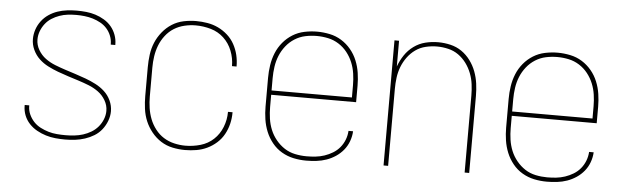

<svg xmlns="http://www.w3.org/2000/svg" viewBox="-40 -658 2581 795"><g transform="rotate(5 1250.0 -260.0)"><path d="M249 8Q229 8 208.5 6Q188 4 168.5 -2Q149 -8 131 -18Q113 -28 99 -43Q85 -58 77.5 -77Q70 -96 70 -117V-120H89V-117Q89 -99 96.5 -82.5Q104 -66 116 -53Q128 -40 144.5 -31.5Q161 -23 178 -18Q195 -13 213 -11.5Q231 -10 249 -10Q267 -10 285.5 -12Q304 -14 321.5 -19.5Q339 -25 355 -34.5Q371 -44 383 -58Q395 -72 402 -89.5Q409 -107 409 -125Q409 -148 397 -168.5Q385 -189 366.5 -202.5Q348 -216 326.5 -224.5Q305 -233 283 -240Q261 -247 239 -254Q217 -261 195.5 -269Q174 -277 153.5 -287.5Q133 -298 116.5 -313.5Q100 -329 90 -350.5Q80 -372 80 -395Q80 -415 86.5 -434.5Q93 -454 105.5 -470.5Q118 -487 135 -498.5Q152 -510 171 -516.5Q190 -523 210.5 -525.5Q231 -528 251 -528Q271 -528 290.5 -526Q310 -524 329 -518Q348 -512 365.5 -501.5Q383 -491 395.5 -476Q408 -461 415 -442Q422 -423 422 -403V-400H403V-403Q403 -420 396.5 -436.5Q390 -453 378.5 -466Q367 -479 351.5 -487.5Q336 -496 319.5 -501Q303 -506 285.5 -508Q268 -510 251 -510Q233 -510 215.5 -508Q198 -506 181 -500Q164 -494 149 -484.5Q134 -475 123 -461Q112 -447 105.5 -430Q99 -413 99 -395Q99 -372 111 -351.5Q123 -331 141.5 -317.5Q160 -304 181.5 -295.5Q203 -287 224.5 -280Q246 -273 268 -266Q290 -259 311.5 -251Q333 -243 353.5 -232.5Q374 -222 391 -206.5Q408 -191 418 -169.5Q428 -148 428 -125Q428 -105 420.5 -85Q413 -65 400 -48.5Q387 -32 369 -21Q351 -10 331 -3.5Q311 3 290.5 5.5Q270 8 249 8Z M747 8Q721 8 695 2.5Q669 -3 647 -17Q625 -31 608 -52Q591 -73 581 -97Q571 -121 567.5 -147.5Q564 -174 564 -200V-320Q564 -346 567.5 -372.5Q571 -399 581 -423Q591 -447 608 -468Q625 -489 647 -503Q669 -517 695 -522.5Q721 -528 747 -528Q771 -528 794.5 -524Q818 -520 839 -510Q860 -500 878 -484Q896 -468 907.5 -447Q919 -426 924.5 -403Q930 -380 930 -356V-355H911V-356Q911 -388 899 -418.5Q887 -449 864 -470.5Q841 -492 810 -501Q779 -510 747 -510Q724 -510 700.5 -504.5Q677 -499 657 -486.5Q637 -474 622 -454.5Q607 -435 598.5 -413Q590 -391 586.5 -367.5Q583 -344 583 -320V-200Q583 -176 586.5 -152.5Q590 -129 598.5 -107Q607 -85 622 -65.5Q637 -46 657 -33.5Q677 -21 700.5 -15.5Q724 -10 747 -10Q779 -10 810 -19Q841 -28 864 -49.5Q887 -71 899 -101.5Q911 -132 911 -164V-165H930V-164Q930 -140 924.5 -117Q919 -94 907.5 -73Q896 -52 878 -36Q860 -20 839 -10Q818 0 794.5 4Q771 8 747 8Z M1251 8Q1224 8 1198 2.5Q1172 -3 1149 -16.5Q1126 -30 1109 -51Q1092 -72 1082 -96.5Q1072 -121 1068 -147.5Q1064 -174 1064 -200V-320Q1064 -346 1068 -372.5Q1072 -399 1082 -423.5Q1092 -448 1109 -468.5Q1126 -489 1148.5 -503Q1171 -517 1197.5 -522.5Q1224 -528 1250 -528Q1276 -528 1302.5 -522.5Q1329 -517 1351.5 -503Q1374 -489 1391 -468.5Q1408 -448 1418 -423.5Q1428 -399 1432 -372.5Q1436 -346 1436 -320V-251H1083V-200Q1083 -176 1086.5 -152Q1090 -128 1099 -106Q1108 -84 1123.5 -65Q1139 -46 1159 -33Q1179 -20 1203 -15Q1227 -10 1251 -10Q1270 -10 1288.5 -12Q1307 -14 1325 -20Q1343 -26 1359.5 -36Q1376 -46 1388 -60.5Q1400 -75 1407 -93Q1414 -111 1415 -130H1434Q1433 -109 1425.5 -88.5Q1418 -68 1404.5 -51.5Q1391 -35 1373 -23Q1355 -11 1335 -4Q1315 3 1293.5 5.5Q1272 8 1251 8ZM1083 -269H1417V-320Q1417 -344 1413.5 -368Q1410 -392 1401 -414Q1392 -436 1377 -455Q1362 -474 1341.5 -487Q1321 -500 1297.5 -505Q1274 -510 1250 -510Q1226 -510 1202.5 -505Q1179 -500 1158.5 -487Q1138 -474 1123 -455Q1108 -436 1099 -414Q1090 -392 1086.5 -368Q1083 -344 1083 -320Z M1572 0V-520H1591V-413Q1600 -438 1615 -460.5Q1630 -483 1652 -499Q1674 -515 1700 -521.5Q1726 -528 1753 -528Q1779 -528 1804.5 -522Q1830 -516 1851 -501.5Q1872 -487 1887.5 -466Q1903 -445 1912 -421Q1921 -397 1924.5 -371.5Q1928 -346 1928 -320V0H1909V-320Q1909 -343 1906 -366.5Q1903 -390 1894.5 -412Q1886 -434 1872 -453Q1858 -472 1839 -485.5Q1820 -499 1796.5 -504.5Q1773 -510 1750 -510Q1727 -510 1703.5 -504.5Q1680 -499 1661 -485.5Q1642 -472 1628 -453Q1614 -434 1605.5 -412Q1597 -390 1594 -366.5Q1591 -343 1591 -320V0Z M2251 8Q2224 8 2198 2.5Q2172 -3 2149 -16.5Q2126 -30 2109 -51Q2092 -72 2082 -96.5Q2072 -121 2068 -147.5Q2064 -174 2064 -200V-320Q2064 -346 2068 -372.5Q2072 -399 2082 -423.5Q2092 -448 2109 -468.5Q2126 -489 2148.5 -503Q2171 -517 2197.5 -522.5Q2224 -528 2250 -528Q2276 -528 2302.5 -522.5Q2329 -517 2351.5 -503Q2374 -489 2391 -468.5Q2408 -448 2418 -423.5Q2428 -399 2432 -372.5Q2436 -346 2436 -320V-251H2083V-200Q2083 -176 2086.5 -152Q2090 -128 2099 -106Q2108 -84 2123.5 -65Q2139 -46 2159 -33Q2179 -20 2203 -15Q2227 -10 2251 -10Q2270 -10 2288.5 -12Q2307 -14 2325 -20Q2343 -26 2359.5 -36Q2376 -46 2388 -60.5Q2400 -75 2407 -93Q2414 -111 2415 -130H2434Q2433 -109 2425.5 -88.5Q2418 -68 2404.5 -51.5Q2391 -35 2373 -23Q2355 -11 2335 -4Q2315 3 2293.5 5.5Q2272 8 2251 8ZM2083 -269H2417V-320Q2417 -344 2413.5 -368Q2410 -392 2401 -414Q2392 -436 2377 -455Q2362 -474 2341.5 -487Q2321 -500 2297.5 -505Q2274 -510 2250 -510Q2226 -510 2202.5 -505Q2179 -500 2158.5 -487Q2138 -474 2123 -455Q2108 -436 2099 -414Q2090 -392 2086.5 -368Q2083 -344 2083 -320Z"/></g></svg>

Font: Iosevka Term Curly Thin
Style: Regular
Weight: 100
Designer: Belleve Invis
Foundry: Belleve Invis
Version: Version 32.3.0